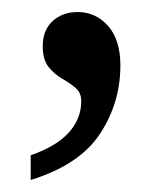

<svg xmlns="http://www.w3.org/2000/svg" viewBox="-20 -145 274 319"><path d="M31 154V113Q74 98 94.5 75Q115 52 115 23Q115 9 105.5 1Q96 -7 83 -14.5Q70 -22 60.5 -34Q51 -46 51 -68Q51 -95 67.5 -110Q84 -125 109 -125Q139 -125 159.5 -102Q180 -79 180 -36Q180 26 146 77.5Q112 129 31 154Z"/></svg>

Font: Noto Serif Tamil SemiCondensed
Style: Regular
Weight: 400
Width: 4
Designer: Indian Type Foundry, Tom Grace, and the Monotype Design Team
Foundry: Monotype Imaging Inc.
Version: Version 2.004; ttfautohint (v1.8.4.7-5d5b)